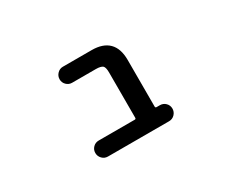

<svg xmlns="http://www.w3.org/2000/svg" viewBox="-93 -790 1185 1013"><g transform="rotate(-30 500.0 -283.5)"><path d="M320.3 -18.6Q299.8 -18.6 285.6 -33.2Q271.5 -47.9 271.5 -67.9Q271.5 -87.9 285.6 -102.1Q299.8 -116.2 320.3 -116.2H540Q546.9 -116.2 546.9 -124V-399.4Q546.9 -430.7 537.1 -440.4Q525.4 -450.2 495.1 -450.2H350.6Q331.1 -450.2 316.9 -464.4Q302.7 -478.5 302.7 -498.5Q302.7 -518.6 316.9 -533.2Q331.1 -547.9 350.6 -547.9H526.4Q594.7 -547.9 629.9 -512.7Q665 -477.5 665 -408.2V-124Q665 -116.2 672.9 -116.2H692.4Q712.9 -116.2 727.1 -102.1Q741.2 -87.9 741.2 -67.9Q741.2 -47.9 727.1 -33.2Q712.9 -18.6 692.4 -18.6Z"/></g></svg>

Font: Rounded Mgen+ 2m medium
Style: Regular
Weight: 500
Designer: [Source Han Sans]
Ryoko NISHIZUKA  (kana & ideographs); Paul D. Hunt (Latin, Greek & Cyrillic); Wenlong ZHANG  (bopomofo
Version: Version 1.059.20150602